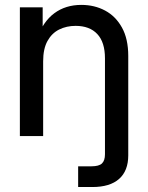

<svg xmlns="http://www.w3.org/2000/svg" viewBox="-20 -545 593 769"><path d="M293 204.1V121.1Q301.3 121.1 319.6 121.1Q337.9 121.1 346.2 121.1Q376.5 121.1 388.4 109.6Q400.4 98.1 400.4 72.8V0H493.7V77.1Q493.7 139.2 457 171.6Q420.4 204.1 349.6 204.1Q331.5 204.1 317.6 204.1Q303.7 204.1 293 204.1ZM152.8 -299.3V0H59.6V-515.6H150.9V-389.2H127.4Q152.3 -458.5 197.5 -491.9Q242.7 -525.4 305.7 -525.4Q358.4 -525.4 400.9 -502.7Q443.4 -480 468.5 -434.6Q493.7 -389.2 493.7 -320.8V0H400.4V-311.5Q400.4 -376 369.6 -408.7Q338.9 -441.4 282.7 -441.4Q246.6 -441.4 217 -426.8Q187.5 -412.1 170.2 -380.9Q152.8 -349.6 152.8 -299.3Z"/></svg>

Font: Inter Cardless Display
Style: Regular
Weight: 400
Designer: Rasmus Andersson
Foundry: rsms
Version: Version 4.001;git-9221beed3